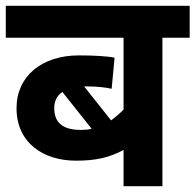

<svg xmlns="http://www.w3.org/2000/svg" viewBox="-20 -642 674 662"><path d="M634 -512V-622H0V-512H406V-264C392 -250 378 -238 363 -227L270 -344C274 -344 279 -344 283 -344C313 -344 342 -341 365 -336L375 -443C353 -448 307 -451 252 -451C125 -451 37 -380 37 -269C37 -149 130 -88 242 -88C315 -88 359 -100 406 -125V0H540V-512ZM167 -269C167 -293 176 -312 195 -325L296 -198C285 -195 272 -194 259 -194C206 -194 167 -212 167 -269Z"/></svg>

Font: Noto Sans
Style: Bold Italic
Weight: 700
Italic angle: -12°
Designer: Monotype Design Team
Foundry: Monotype Imaging Inc.
Version: Version 2.013